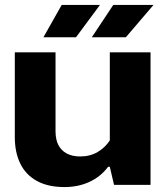

<svg xmlns="http://www.w3.org/2000/svg" viewBox="-20 -749 676 778"><path d="M590 -537V0H442L425 -73H418Q388 -33 342.5 -12Q297 9 241 9Q175 9 130 -15.5Q85 -40 62.5 -85.5Q40 -131 40 -194V-537H205V-217Q205 -184 216.5 -161.5Q228 -139 250.5 -127Q273 -115 305 -115Q345 -115 375.5 -133Q406 -151 425 -180V-537ZM156 -598 230 -729H385L288 -598ZM352 -598 439 -729H602L490 -598Z"/></svg>

Font: Hubot Sans
Style: Bold
Weight: 700
Designer: Deni Anggara
Foundry: GitHub, Inc., Subsidiary of Microsoft Corporation
Version: Version 2.000